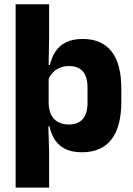

<svg xmlns="http://www.w3.org/2000/svg" viewBox="-20 -680 606 872"><path d="M351.5 11.5Q307.5 11.5 277.5 -3Q247.5 -17.5 229.8 -44.2Q212 -71 204.5 -106.5H165L201 -209.5Q202 -179 212.8 -158Q223.5 -137 243.8 -125.8Q264 -114.5 292 -114.5Q334 -114.5 355.8 -139.2Q377.5 -164 377.5 -213V-282.5Q377.5 -331.5 356.2 -355.8Q335 -380 293 -380Q269.5 -380 250.2 -371.5Q231 -363 217.8 -348.2Q204.5 -333.5 198.5 -314.5L165.5 -385H206.5Q214 -418 231 -444.8Q248 -471.5 278.5 -487.2Q309 -503 356.5 -503Q441.5 -503 486.2 -446.8Q531 -390.5 531 -278V-218Q531 -104.5 486 -46.5Q441 11.5 351.5 11.5ZM51 172V-660.5H203V-508L200.5 -365.5L201 -341V-153L199 -126.5L203 5V172Z"/></svg>

Font: Anek Odia Medium
Style: Bold
Weight: 700
Version: Version 1.003